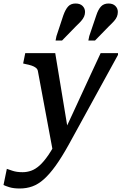

<svg xmlns="http://www.w3.org/2000/svg" viewBox="-102 -841 693 1095"><path d="M202 36 250 -13 288 -84 213 -538H42L30 -479L42 -476Q63 -472 78 -467Q93 -462 102.5 -454.5Q112 -447 114 -436ZM257 -74 230 -54Q200 5 174 43Q148 81 124 102.5Q100 124 76 132.5Q52 141 27 141Q-7 141 -30.5 133Q-54 125 -63 122L-82 214Q-73 219 -49 226.5Q-25 234 11 234Q49 234 82.5 222Q116 210 148.5 181Q181 152 215.5 104Q250 56 290 -16Q318 -67 346 -118Q374 -169 402.5 -221Q431 -273 459 -324Q487 -375 515 -426Q543 -477 571 -528V-538H472Q445 -480 418 -422Q391 -364 364.5 -306Q338 -248 311 -190Q284 -132 257 -74ZM259 -753Q271 -787 286.5 -804Q302 -821 329 -821Q355 -821 369 -807Q383 -793 383 -773Q383 -759 377.5 -746.5Q372 -734 361 -721.5Q350 -709 332 -692L252 -610H215L220 -635ZM447 -753Q458 -787 474 -804Q490 -821 517 -821Q542 -821 556 -807Q570 -793 570 -773Q570 -759 565 -746.5Q560 -734 549 -721.5Q538 -709 520 -692L440 -610H402L407 -635Z"/></svg>

Font: Roboto Serif Medium
Style: Italic
Weight: 500
Italic angle: -10°
Designer: Greg Gazdowicz
Foundry: Commercial Type
Version: Version 1.008